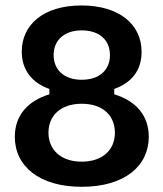

<svg xmlns="http://www.w3.org/2000/svg" viewBox="-20 -682 607 713"><path d="M283.3 11.7C444.2 11.7 532.5 -66.7 532.5 -174.2C532.5 -252.5 485 -307.5 404.2 -331.7V-351.7C469.2 -375 505.8 -420.8 505.8 -489.2C505.8 -591.7 422.5 -661.7 282.5 -661.7C139.2 -661.7 60.8 -588.3 60.8 -490.8C60.8 -421.7 99.2 -374.2 163.3 -351.7V-331.7C83.3 -307.5 35 -253.3 35 -174.2C35 -64.2 126.7 11.7 283.3 11.7ZM283.3 -385.8C218.3 -385.8 179.2 -422.5 179.2 -477.5C179.2 -532.5 218.3 -569.2 283.3 -569.2C350 -569.2 388.3 -532.5 388.3 -477.5C388.3 -422.5 350 -385.8 283.3 -385.8ZM283.3 -81.7C205 -81.7 160 -126.7 160 -189.2C160 -252.5 205 -296.7 283.3 -296.7C362.5 -296.7 406.7 -252.5 406.7 -189.2C406.7 -126.7 362.5 -81.7 283.3 -81.7Z"/></svg>

Font: Familjen Grotesk SemiBold
Style: Regular
Weight: 600
Designer: Anders Wikstroem, Jonas Baeckman, Matilda Gysing, Kristian Moeller
Foundry: Familjen STHLM AB
Version: Version 2.000